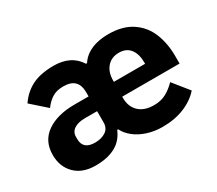

<svg xmlns="http://www.w3.org/2000/svg" viewBox="-104 -753 1109 980"><g transform="rotate(-30 450.0 -262.5)"><path d="M758 -167 832 -75Q796 -34 739.5 -11Q683 12 612 12Q564 12 522.5 -1.5Q481 -15 451.5 -38.5Q422 -62 408 -91H402Q390 -61 367.5 -38Q345 -15 307.5 -1.5Q270 12 217 12Q140 12 96.5 -31.5Q53 -75 53 -144Q53 -226 114.5 -269Q176 -312 278 -312H361V-338Q361 -378 340 -399.5Q319 -421 274 -421Q234 -421 208 -404.5Q182 -388 161 -359L73 -437Q106 -486 156 -511.5Q206 -537 285 -537Q334 -537 371.5 -519Q409 -501 433 -463H439Q455 -488 480 -504.5Q505 -521 537 -529Q569 -537 607 -537Q690 -537 744 -501Q798 -465 822.5 -404.5Q847 -344 847 -269V-225H509V-217Q509 -166 540.5 -136Q572 -106 629 -106Q670 -106 700.5 -122.5Q731 -139 758 -167ZM202 -166V-152Q202 -122 219.5 -106.5Q237 -91 273 -91Q311 -91 336 -108Q361 -125 361 -159V-225H289Q249 -225 225.5 -209.5Q202 -194 202 -166ZM694 -321Q694 -370 671.5 -399Q649 -428 606 -428Q562 -428 536 -398.5Q510 -369 510 -320V-312H694Z"/></g></svg>

Font: iA Writer Duo V
Style: Regular
Weight: 400
Designer: Mike Abbink, Paul van der Laan, Pieter van Rosmalen, Oliver Reichenstein
Foundry: Information Architects Inc.
Version: Version 2.000